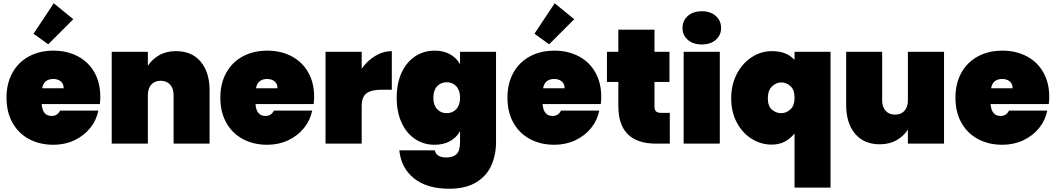

<svg xmlns="http://www.w3.org/2000/svg" viewBox="-20 -882 6483 1179"><path d="M596 -287Q596 -264 593 -243H236Q241 -170 297 -170Q333 -170 349 -203H584Q572 -143 533.5 -95.5Q495 -48 436.5 -20.5Q378 7 308 7Q224 7 158.5 -28Q93 -63 56.5 -128.5Q20 -194 20 -282Q20 -370 56.5 -435.5Q93 -501 158.5 -536Q224 -571 308 -571Q392 -571 457.5 -536.5Q523 -502 559.5 -438Q596 -374 596 -287ZM371 -340Q371 -368 353 -382.5Q335 -397 308 -397Q249 -397 239 -340ZM276 -610 186 -675 310 -862 430 -764Z M1061 -568Q1158 -568 1212.5 -503Q1267 -438 1267 -327V0H1046V-299Q1046 -339 1024.5 -362.5Q1003 -386 967 -386Q930 -386 909 -362.5Q888 -339 888 -299V0H666V-564H888V-478Q914 -518 957.5 -543Q1001 -568 1061 -568Z M1909 -287Q1909 -264 1906 -243H1549Q1554 -170 1610 -170Q1646 -170 1662 -203H1897Q1885 -143 1846.5 -95.5Q1808 -48 1749.5 -20.5Q1691 7 1621 7Q1537 7 1471.5 -28Q1406 -63 1369.5 -128.5Q1333 -194 1333 -282Q1333 -370 1369.5 -435.5Q1406 -501 1471.5 -536Q1537 -571 1621 -571Q1705 -571 1770.5 -536.5Q1836 -502 1872.5 -438Q1909 -374 1909 -287ZM1684 -340Q1684 -368 1666 -382.5Q1648 -397 1621 -397Q1562 -397 1552 -340Z M2201 -460Q2235 -509 2284 -538.5Q2333 -568 2386 -568V-331H2323Q2260 -331 2230.5 -309Q2201 -287 2201 -231V0H1979V-564H2201Z M2649 -571Q2704 -571 2744 -548.5Q2784 -526 2805 -487V-564H3026V-10Q3026 69 2997 134Q2968 199 2903.5 238Q2839 277 2738 277Q2602 277 2522.5 213.5Q2443 150 2432 41H2650Q2659 85 2722 85Q2761 85 2783 65Q2805 45 2805 -10V-77Q2784 -38 2744 -15.5Q2704 7 2649 7Q2583 7 2530 -27.5Q2477 -62 2446.5 -127.5Q2416 -193 2416 -282Q2416 -371 2446.5 -436.5Q2477 -502 2530 -536.5Q2583 -571 2649 -571ZM2805 -282Q2805 -327 2782 -352Q2759 -377 2723 -377Q2687 -377 2664 -352Q2641 -327 2641 -282Q2641 -237 2664 -212Q2687 -187 2723 -187Q2759 -187 2782 -212Q2805 -237 2805 -282Z M3672 -287Q3672 -264 3669 -243H3312Q3317 -170 3373 -170Q3409 -170 3425 -203H3660Q3648 -143 3609.5 -95.5Q3571 -48 3512.5 -20.5Q3454 7 3384 7Q3300 7 3234.5 -28Q3169 -63 3132.5 -128.5Q3096 -194 3096 -282Q3096 -370 3132.5 -435.5Q3169 -501 3234.5 -536Q3300 -571 3384 -571Q3468 -571 3533.5 -536.5Q3599 -502 3635.5 -438Q3672 -374 3672 -287ZM3447 -340Q3447 -368 3429 -382.5Q3411 -397 3384 -397Q3325 -397 3315 -340ZM3352 -610 3262 -675 3386 -862 3506 -764Z M4093 -189V0H4009Q3777 0 3777 -231V-379H3707V-564H3777V-700H3999V-564H4091V-379H3999V-227Q3999 -207 4008.5 -198Q4018 -189 4040 -189Z M4290 -609Q4236 -609 4203.5 -637.5Q4171 -666 4171 -710Q4171 -755 4203.5 -784Q4236 -813 4290 -813Q4343 -813 4375.5 -784Q4408 -755 4408 -710Q4408 -666 4375.5 -637.5Q4343 -609 4290 -609ZM4400 -564V0H4178V-564Z M4470 -278Q4470 -361 4504 -427Q4538 -493 4595.5 -530.5Q4653 -568 4719 -568Q4764 -568 4798 -555.5Q4832 -543 4859 -514V-564H5080V270H4859V-62Q4829 -27 4795.5 -10.5Q4762 6 4719 6Q4652 6 4595 -30Q4538 -66 4504 -130.5Q4470 -195 4470 -278ZM4859 -282Q4859 -331 4833.5 -353.5Q4808 -376 4777 -376Q4747 -376 4721 -351.5Q4695 -327 4695 -278Q4695 -230 4720.5 -208.5Q4746 -187 4777 -187Q4808 -187 4833.5 -210Q4859 -233 4859 -282Z M5777 -564V0H5555V-86Q5529 -46 5485.5 -21Q5442 4 5382 4Q5285 4 5230.5 -61Q5176 -126 5176 -237V-564H5397V-265Q5397 -225 5418.5 -201.5Q5440 -178 5476 -178Q5513 -178 5534 -201.5Q5555 -225 5555 -265V-564Z M6423 -287Q6423 -264 6420 -243H6063Q6068 -170 6124 -170Q6160 -170 6176 -203H6411Q6399 -143 6360.5 -95.5Q6322 -48 6263.5 -20.5Q6205 7 6135 7Q6051 7 5985.5 -28Q5920 -63 5883.5 -128.5Q5847 -194 5847 -282Q5847 -370 5883.5 -435.5Q5920 -501 5985.5 -536Q6051 -571 6135 -571Q6219 -571 6284.5 -536.5Q6350 -502 6386.5 -438Q6423 -374 6423 -287ZM6198 -340Q6198 -368 6180 -382.5Q6162 -397 6135 -397Q6076 -397 6066 -340Z"/></svg>

Font: Fz Poppins Black
Style: Regular
Weight: 900
Designer: Ninad Kale (Devanagari), Jonny Pinhorn (Latin)
Foundry: Indian Type Foundry
Version: Vit hóa bi Vntype.Com & FontZin.Com